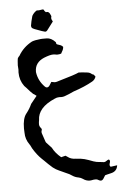

<svg xmlns="http://www.w3.org/2000/svg" viewBox="-61 -714 662 1022"><g transform="rotate(-5 269.5 -203.5)"><path d="M436 263.7Q431.2 263.7 425.3 260.3Q416.5 254.9 411.6 254.9H405.3Q398.4 254.9 391.1 256.6Q383.8 258.3 377 258.3Q357.9 258.3 341.3 246.1Q331.5 239.3 319.3 236.8Q300.8 233.9 285.2 223.1Q275.4 215.3 251.5 205.6Q236.8 199.7 222.7 192.4Q221.7 192.4 221.2 191.9Q202.1 183.6 186.5 171.4Q164.1 151.9 143.6 130.9L132.8 120.6Q108.4 97.7 86.4 61L85.9 60.1Q83 55.7 81.1 50.3Q78.1 43.5 73.7 37.6Q53.2 8.8 53.2 -25.4Q52.2 -37.1 52.2 -48.8Q52.2 -102.1 71.5 -126.2Q90.8 -150.4 101.6 -175.3Q127 -206.1 134.3 -215.8Q130.9 -217.8 128.4 -220.2Q122.6 -225.1 116.7 -228Q102.1 -241.2 85.4 -261.2L85 -261.7Q79.6 -268.1 73.2 -273.9Q49.3 -306.2 49.3 -347.7Q49.3 -355 50.3 -363.3Q48.8 -374 48.8 -385.7Q48.8 -397.5 50.3 -409.2L51.8 -421.4Q51.8 -424.3 58.6 -432.6L61.5 -435.1Q87.4 -480.5 135.3 -505.9Q151.9 -512.2 182.6 -515.1L192.9 -515.6H214.4Q238.3 -515.6 260.3 -492.2Q262.2 -489.7 262.7 -485.4L263.2 -481.4Q269.5 -477.5 277.3 -475.6Q291.5 -471.7 297.9 -462.9Q297.4 -450.2 289.6 -438.5L284.2 -428.2Q274.4 -424.8 264.2 -424.8Q257.3 -424.8 250 -426.8Q245.1 -427.2 240.7 -427.2Q224.1 -427.2 191.4 -414.1Q142.1 -393.1 142.1 -344.7V-341.3Q148.4 -295.4 182.1 -261.2Q187.5 -255.4 193.4 -255.4Q201.7 -255.9 207.5 -264.4Q213.4 -272.9 218.8 -282.7Q234.9 -279.3 237.8 -279.3Q245.1 -279.3 263.2 -285.6Q348.6 -310.1 367.7 -319.8Q384.3 -319.8 414.1 -315.9Q428.7 -314.5 439 -304.2Q447.3 -303.7 451.7 -295.4Q453.6 -292.5 455.6 -290.5Q450.2 -273.9 435.5 -265.6Q392.6 -241.2 333 -221.7Q305.2 -208.5 282.7 -200.7Q274.4 -197.8 265.6 -197.8L253.4 -198.2Q240.7 -198.2 229.5 -192.4Q137.2 -152.8 136.2 -85.9Q133.8 -74.7 133.8 -64Q133.8 -52.7 142.6 -43Q146.5 -39.1 146.5 -34.2Q146.5 -32.2 145.5 -30.8Q143.6 -25.9 143.6 -21Q143.6 -16.1 147.5 -6.3Q158.2 25.4 159.7 29.8Q161.1 34.2 163.6 37.1Q177.7 51.3 190.9 66.4Q205.6 95.7 236.3 121.1L259.8 115.2L269.5 121.6Q287.1 135.7 311.5 135.7Q340.8 137.2 359.6 142.3Q378.4 147.5 405.8 158.2Q422.4 164.1 440.4 164.6Q450.2 165 460 167H462.4Q467.8 167 475.6 161.1Q481 156.7 488.3 155.3Q493.2 159.7 493.2 164.1Q493.2 169.4 491.2 174.6Q489.3 179.7 489.3 185.5Q489.3 189.9 494.1 194.8Q522.5 190.4 529.3 189.9Q525.4 222.7 491.7 229.5Q481.4 231.4 471.2 234.4L460.9 237.3Q456.5 244.6 450.4 254.2Q444.3 263.7 436 263.7ZM209.5 -551.8Q207 -551.8 191.4 -557.1Q143.1 -573.2 140.1 -579.1Q137.2 -585 137.2 -589.8Q137.2 -592.8 141.6 -613.3Q144.5 -627.4 148.9 -641.6Q158.7 -659.2 174.8 -668.5Q177.7 -668 181.2 -668Q188.5 -668 198.2 -669.9L205.1 -670.9Q213.4 -670.9 213.9 -665Q214.4 -662.1 222.7 -654.8Q225.6 -655.8 228 -655.8Q239.7 -655.8 246.1 -639.2Q247.1 -637.7 247.6 -636Q248 -634.3 248.8 -633.1Q249.5 -631.8 249.5 -630.4Q247.6 -625 247.6 -621.1Q247.6 -613.8 254.9 -602.5L221.7 -558.6Q216.8 -551.8 209.5 -551.8Z"/></g></svg>

Font: Kurland
Style: Regular
Weight: 400
Designer: GGBot
Version: 0.22